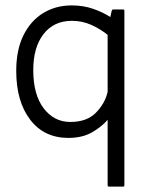

<svg xmlns="http://www.w3.org/2000/svg" viewBox="-20 -575 555 710"><path d="M233 -65Q143 -65 91.5 -132.5Q40 -200 40 -313Q40 -390 66.5 -444Q93 -498 139.5 -526.5Q186 -555 245 -555Q289 -555 325.5 -542Q362 -529 388 -512L393 -535Q395 -540 398 -540H435Q440 -540 440 -535V110Q440 115 435 115H383Q378 115 378 110V-132Q356 -106 320 -85.5Q284 -65 233 -65ZM378 -446Q351 -468 317.5 -483Q284 -498 246 -498Q179 -498 141 -449Q103 -400 103 -316Q103 -225 141.5 -174.5Q180 -124 240 -124Q301 -124 334.5 -158Q368 -192 378 -235Z"/></svg>

Font: Gowun Dodum
Style: Regular
Weight: 400
Designer: Yanghee Ryu
Foundry: Yanghee Ryu
Version: Version 2.000